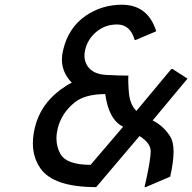

<svg xmlns="http://www.w3.org/2000/svg" viewBox="-20 -767 808 807"><path d="M384.3 19.5Q204.1 19.5 149.4 -60.1Q118.2 -105.5 118.2 -165Q118.2 -194.8 126 -228.5Q148.9 -327.6 235.8 -391.1Q263.2 -411.1 281.7 -419.4Q240.2 -462.4 240.2 -517.1Q240.2 -535.2 245.1 -555.2Q266.6 -649.9 339.4 -700.2Q407.7 -747.1 492.2 -747.1Q601.6 -747.1 636.7 -635.7L550.8 -599.1H545.9Q527.8 -664.1 472.2 -664.1Q422.4 -664.1 385.7 -633.8Q347.2 -601.6 337.4 -555.2Q335 -543.5 335 -532.2Q335 -507.8 349.1 -487.3Q372.1 -455.1 426.3 -452.1Q480.5 -449.2 520 -449.2Q519 -444.3 519 -432.6Q519 -417 521 -385.7Q524.4 -328.6 553.2 -300.8L700.2 -477.1H705.1L768.1 -436.5L621.6 -260.7Q665.5 -239.3 694.8 -194.3Q709.5 -171.9 709.5 -128.9Q709.5 -86.9 695.3 -24.4L592.3 19.5H587.4Q613.3 -91.8 613.3 -131.8Q613.3 -165.5 566.4 -195.3ZM422.4 -371.6Q338.4 -371.6 294.4 -336.9Q238.8 -292.5 222.7 -227.5Q217.3 -205.6 217.3 -185.5Q217.3 -149.4 233.9 -120.1Q259.8 -74.2 360.8 -74.2L497.6 -234.4Q437 -263.7 422.4 -371.6Z"/></svg>

Font: Nova Script
Style: Regular
Weight: 400
Italic angle: -13°
Version: Version 2.001